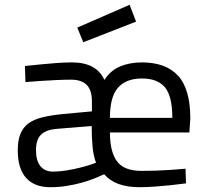

<svg xmlns="http://www.w3.org/2000/svg" viewBox="-20 -770 868 800"><path d="M570 -58Q598 -58 629.5 -59Q661 -60 689 -62Q721 -64 753 -67L755 -6Q721 -2 688 2Q659 5 625 7.5Q591 10 561 10Q460 10 414 -44L382 -30Q377 -28 360 -21.5Q343 -15 317.5 -8Q292 -1 259 4.5Q226 10 190 10Q123 10 88.5 -29Q54 -68 54 -143Q54 -185 65 -212Q76 -239 98 -255.5Q120 -272 154 -280.5Q188 -289 234 -294L363 -306V-347Q363 -395 341 -416.5Q319 -438 277 -438Q249 -438 216 -436.5Q183 -435 154 -433Q120 -430 86 -428L84 -495Q119 -498 153 -502Q182 -505 216.5 -507.5Q251 -510 280 -510Q382 -510 415 -437Q441 -477 481 -493.5Q521 -510 571 -510Q671 -510 722 -454.5Q773 -399 773 -276L769 -218H438Q438 -139 467 -98.5Q496 -58 570 -58ZM201 -55Q228 -55 258 -60Q288 -65 314 -71.5Q340 -78 358 -84Q376 -90 380 -92Q369 -122 365.5 -160.5Q362 -199 362 -245L215 -233Q171 -229 150.5 -208.5Q130 -188 130 -145Q130 -100 148.5 -77.5Q167 -55 201 -55ZM698 -279Q698 -369 667.5 -406Q637 -443 571 -443Q506 -443 472 -405Q438 -367 438 -279ZM520 -750 547 -680 327 -594 302 -655Z"/></svg>

Font: TitilliumText22L 400 wt
Style: 400 wt
Weight: 400
Designer: Campivisivi
Foundry: Campivisivi
Version: 1.000